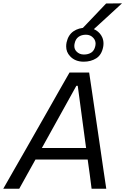

<svg xmlns="http://www.w3.org/2000/svg" viewBox="-43 -1158 768 1178"><path d="M-23 0Q10 -58 46.5 -121.8Q83 -185.5 116 -243L255.5 -488Q291 -551 321.5 -604.5Q352 -657.5 383.5 -713H504L520 -606Q527.5 -552.5 537.5 -487L573.5 -241.5Q582 -182.5 591.2 -119.5Q600.5 -56.5 609 0H519Q513.5 -43 507.5 -89Q501 -134.5 495 -179H174.5Q149.5 -134.5 124.5 -89.2Q99.5 -44 75 0ZM217.5 -256.5 214 -250H485.5L484.5 -255L434 -631.5H425.5ZM470.5 -779.5Q417.5 -779.5 386.5 -813.5Q363 -838.5 363 -873.5Q363 -885.5 365.5 -898Q375.5 -943.5 407.5 -965.8Q439.5 -988 486 -988Q521.5 -988 547 -971.8Q572.5 -955.5 584.5 -928.5Q592 -911 592 -891Q592 -881 590 -870Q580.5 -821 547.5 -800.2Q514.5 -779.5 470.5 -779.5ZM472 -823.5Q499 -823.5 517.5 -835.8Q536 -848 542 -876.5Q543.5 -883.5 543.5 -889.5Q543.5 -910 530 -925Q512.5 -945 484.5 -945Q457 -945 438.8 -931.8Q420.5 -918.5 415 -892Q413 -883.5 413 -876Q413 -856 426 -842.5Q443.5 -823.5 472 -823.5ZM435 -955Q479.5 -1001.5 522 -1046Q564.5 -1090.5 608 -1136.5L705.5 -1137.5Q655 -1091 606 -1046Q556.5 -1001 508 -956.5Z"/></svg>

Font: Heraclito
Style: Italic
Weight: 400
Italic angle: -12°
Designer: Kostas Bartsokas (font) & Cristiano Sobral (main changes)
Foundry: Kostas Bartsokas (font) & Cristiano Sobral (main changes)
Version: Version 1.00;July 8, 2020;FontCreator 13.0.0.2655 64-bit